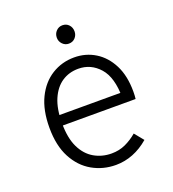

<svg xmlns="http://www.w3.org/2000/svg" viewBox="-126 -771 788 875"><g transform="rotate(-20 268.0 -333.0)"><path d="M60 -255Q60 -340 88.5 -398.5Q117 -457 166 -487.5Q215 -518 275 -518Q331 -518 376.5 -490Q422 -462 449 -409Q476 -356 476 -280Q476 -270 475.5 -261Q475 -252 474 -244H104V-294H432L419 -270Q419 -369 377.5 -416Q336 -463 275 -463Q230 -463 195.5 -440Q161 -417 141 -371Q121 -325 121 -255Q121 -183 143 -137.5Q165 -92 203 -70Q241 -48 287 -48Q324 -48 354.5 -62Q385 -76 412 -99L448 -55Q412 -24 371.5 -8Q331 8 288 8Q226 8 174 -21.5Q122 -51 91 -109.5Q60 -168 60 -255ZM232 -629Q232 -648 244.5 -661Q257 -674 275 -674Q294 -674 306 -661Q318 -648 318 -629Q318 -611 306 -598Q294 -585 275 -585Q257 -585 244.5 -598Q232 -611 232 -629Z"/></g></svg>

Font: Radio Canada Light
Style: Regular
Weight: 300
Designer: Charles Daoud, Etienne Aubert Bonn, Alexandre Saumier Demers, Jacques Le Bailly
Foundry: Radio-Canada
Version: Version 2.104;gftools[0.9.28.dev5+ged2979d]